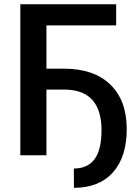

<svg xmlns="http://www.w3.org/2000/svg" viewBox="-20 -731 658 904"><path d="M526.9 -611.3H198.7V-407.7H280.8Q422.4 -407.7 499.5 -332.8Q576.7 -257.8 576.7 -123Q576.7 7.8 511.7 80.6Q446.8 153.3 328.1 153.3L327.6 62.5Q391.6 62.5 424.8 18.8Q458 -24.9 458 -119.6Q457 -304.7 290.5 -309.1H198.7V0H75.7V-710.9H526.9Z"/></svg>

Font: Roboto-o Medium
Style: Regular
Weight: 500
Designer: Google
Version: Version 2.134; 2016; ttfautohint (v1.6)